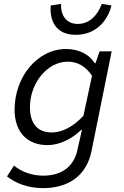

<svg xmlns="http://www.w3.org/2000/svg" viewBox="-20 -750 640 987"><path d="M201 217C323 217 424 161 451 24L554 -486H492L471 -425H467C440 -469 388 -498 319 -498C174 -498 55 -357 55 -186C55 -70 121 -4 224 -4C286 -4 350 -36 397 -82H401L378 21C358 114 288 153 202 153C148 153 91 135 52 101L16 157C60 191 121 217 201 217ZM247 -69C177 -69 134 -110 134 -199C134 -324 224 -433 328 -433C376 -433 418 -412 453 -361L409 -155C358 -100 300 -69 247 -69ZM369 -571C477 -571 535 -648 553 -722L503 -730C485 -679 445 -627 380 -627C315 -627 291 -679 294 -730L241 -722C234 -648 264 -571 369 -571Z"/></svg>

Font: Source Code Variable
Style: Italic
Weight: 400
Italic angle: -11°
Monospace: yes
Designer: Paul D. Hunt, Teo Tuominen
Foundry: Adobe Systems Incorporated
Version: Version 1.005;PS 1.0;hotconv 16.6.54;makeotf.lib2.5.65590